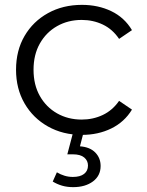

<svg xmlns="http://www.w3.org/2000/svg" viewBox="-20 -550 603 790"><path d="M317 5Q239 5 177.5 -29.5Q116 -64 81 -124.5Q46 -185 46 -263Q46 -342 81 -402Q116 -462 177.5 -496Q239 -530 317 -530Q384 -530 438 -504Q492 -478 523 -426L470 -390Q443 -430 403 -449Q363 -468 316 -468Q260 -468 215 -442.5Q170 -417 144 -371Q118 -325 118 -263Q118 -201 144 -155Q170 -109 215 -83.5Q260 -58 316 -58Q363 -58 403 -77Q443 -96 470 -135L523 -99Q492 -48 438 -21.5Q384 5 317 5ZM281 220Q256 220 235.5 214Q215 208 197 197L214 159Q229 168 245.5 173Q262 178 280 178Q310 178 326 165.5Q342 153 342 131Q342 111 326.5 98Q311 85 280 85H257L281 -6H324L309 52Q350 55 372 77.5Q394 100 394 133Q394 173 362.5 196.5Q331 220 281 220Z"/></svg>

Font: Montserrat Thin
Style: Regular
Weight: 400
Version: Version 9.000